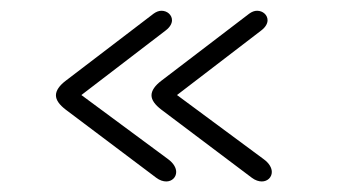

<svg xmlns="http://www.w3.org/2000/svg" viewBox="-20 -436 645 357"><path d="M270.5 -105.5C276.9 -100.6 283.7 -98.6 289.1 -98.6C299.8 -98.6 307.6 -106.4 307.6 -116.2C307.6 -123.5 303.2 -132.3 292.5 -140.1L131.3 -259.3L288.1 -379.4C296.4 -385.7 299.8 -392.6 299.8 -398.4C299.8 -408.2 291 -416 280.3 -416C275.4 -416 270.5 -414.1 265.6 -410.6L102.5 -286.1C90.3 -276.9 84 -267.6 84 -258.8C84 -250 90.3 -241.2 102.5 -231.9ZM448.2 -105.5C454.6 -100.6 461.4 -98.6 466.8 -98.6C477.5 -98.6 485.4 -106.4 485.4 -116.2C485.4 -123.5 481 -132.3 470.2 -140.1L309.1 -259.3L465.8 -379.4C474.1 -385.7 477.5 -392.6 477.5 -398.4C477.5 -408.2 468.8 -416 458 -416C453.1 -416 448.2 -414.1 443.4 -410.6L280.3 -286.1C268.1 -276.9 261.7 -267.6 261.7 -258.8C261.7 -250 268.1 -241.2 280.3 -231.9Z"/></svg>

Font: Cutive Mono
Style: Regular
Weight: 400
Monospace: yes
Designer: Vernon Adams
Foundry: Vernon Adams
Version: Version 1.002